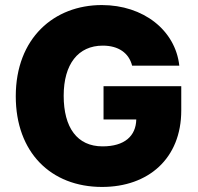

<svg xmlns="http://www.w3.org/2000/svg" viewBox="-20 -737 789 767"><path d="M507.8 -474.6H696.3C680.7 -616.2 552.7 -716.8 386.7 -716.8C196.3 -716.8 43 -585 43 -352.5C43 -128.9 182.6 9.8 387.7 9.8C572.3 9.8 704.1 -103.5 704.1 -295.9V-392.6H393.6V-259.8H524.4C522.9 -193.8 478 -152.3 389.6 -152.3C288.1 -152.3 234.4 -227.5 234.4 -354.5C234.4 -480.5 292 -554.7 390.6 -554.7C453.1 -554.7 495.1 -525.4 507.8 -474.6Z"/></svg>

Font: Pretendard Black
Style: Regular
Weight: 900
Designer: Base glyphs from Inter by Rasmus Andersson; Hangeul glyphs from Noto Sans CJK(Source Han Sans) by Jang Soo-young and Kan
Foundry: Kil Hyung-jin
Version: Version 1.309;Glyphs 3.2 (3225)